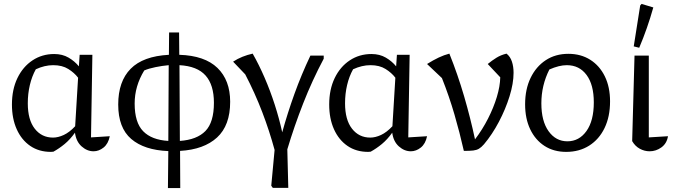

<svg xmlns="http://www.w3.org/2000/svg" viewBox="-20 -767 3442 981"><path d="M253 8Q247 9 240 9Q179 9 134.5 -21.5Q90 -52 65.5 -106.5Q41 -161 41 -233Q41 -310 69 -368Q97 -426 146 -458.5Q195 -491 257 -491Q299 -491 330.5 -472.5Q362 -454 383 -428L387 -487H452L445 -65L541 -71Q533 -32 509 -13Q485 6 458 6Q425 6 397 -19Q369 -44 363 -89Q338 -54 310 -31Q282 -8 253 8ZM122 -239Q122 -155 157.5 -109.5Q193 -64 251 -64Q277 -64 306 -77.5Q335 -91 364 -122L379 -370Q360 -395 329 -414.5Q298 -434 252 -434Q208 -434 163 -413Q143 -377 132.5 -332.5Q122 -288 122 -239Z M838 194 840 5Q717 0 650.5 -57Q584 -114 584 -233Q584 -351 647.5 -415.5Q711 -480 843 -487L844 -601H895L896 -487Q1026 -483 1091 -420Q1156 -357 1156 -247Q1156 -126 1089 -64.5Q1022 -3 900 4L901 194ZM1073 -242Q1073 -333 1030.5 -381Q988 -429 897 -434L899 -47Q986 -53 1029.5 -97.5Q1073 -142 1073 -242ZM668 -238Q668 -141 711.5 -96.5Q755 -52 840 -47L842 -434Q809 -431 774.5 -424Q740 -417 717 -407Q668 -327 668 -238Z M1453 193H1374L1366 182L1383 -1Q1357 -97 1320 -194Q1283 -291 1233 -387L1171 -452Q1194 -467 1219 -477Q1244 -487 1271 -493Q1303 -437 1332 -370Q1361 -303 1384 -231.5Q1407 -160 1422 -91Q1449 -189 1484.5 -287.5Q1520 -386 1566 -483H1634V-467Q1575 -356 1529 -238.5Q1483 -121 1448 -4Z M1874 8Q1868 9 1861 9Q1800 9 1755.5 -21.5Q1711 -52 1686.5 -106.5Q1662 -161 1662 -233Q1662 -310 1690 -368Q1718 -426 1767 -458.5Q1816 -491 1878 -491Q1920 -491 1951.5 -472.5Q1983 -454 2004 -428L2008 -487H2073L2066 -65L2162 -71Q2154 -32 2130 -13Q2106 6 2079 6Q2046 6 2018 -19Q1990 -44 1984 -89Q1959 -54 1931 -31Q1903 -8 1874 8ZM1743 -239Q1743 -155 1778.5 -109.5Q1814 -64 1872 -64Q1898 -64 1927 -77.5Q1956 -91 1985 -122L2000 -370Q1981 -395 1950 -414.5Q1919 -434 1873 -434Q1829 -434 1784 -413Q1764 -377 1753.5 -332.5Q1743 -288 1743 -239Z M2350 4Q2329 -89 2302 -182Q2275 -275 2238 -368L2162 -440Q2194 -460 2221.5 -473Q2249 -486 2276 -493Q2319 -386 2351.5 -274.5Q2384 -163 2407 -55Q2445 -105 2473.5 -161Q2502 -217 2518.5 -271.5Q2535 -326 2536 -372L2472 -440Q2494 -458 2516.5 -472Q2539 -486 2568 -493Q2587 -478 2595.5 -452.5Q2604 -427 2604 -395Q2604 -341 2583.5 -275Q2563 -209 2529 -144.5Q2495 -80 2453 -30Q2439 -14 2427 -7Q2415 0 2398 2Q2381 4 2350 4Z M2873 9Q2809 9 2762 -21.5Q2715 -52 2689 -106.5Q2663 -161 2663 -234Q2663 -311 2691 -369Q2719 -427 2768.5 -459.5Q2818 -492 2884 -492Q2948 -492 2996 -461.5Q3044 -431 3070.5 -376.5Q3097 -322 3097 -249Q3097 -171 3069 -113Q3041 -55 2990.5 -23Q2940 9 2873 9ZM2879 -45Q2939 -45 2976.5 -97.5Q3014 -150 3014 -244Q3014 -334 2977 -384Q2940 -434 2876 -434Q2837 -434 2787 -412Q2746 -331 2746 -239Q2746 -148 2783 -96.5Q2820 -45 2879 -45Z M3210 -46 3222 -483H3295V-65L3393 -71Q3387 -34 3359.5 -14Q3332 6 3299 6Q3273 6 3249 -7Q3225 -20 3210 -46ZM3246 -523 3218 -530 3251 -739 3258 -747 3318 -729Q3288 -622 3246 -523Z"/></svg>

Font: Piazzolla
Style: Regular
Weight: 400
Designer: Juan Pablo del Peral
Foundry: Huerta Tipografica
Version: Version 1.330